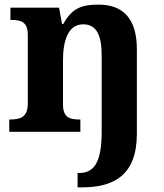

<svg xmlns="http://www.w3.org/2000/svg" viewBox="-20 -569 707 829"><path d="M315 240H334C472 240 571 187 571 8V-356C571 -491 509 -549 406 -549C343 -549 293 -540 253 -465H248L235 -536H25V-483H28C72 -483 100 -474 100 -418V-122C100 -62 67 -53 22 -53H20V0H327V-53H324C280 -53 252 -62 252 -118V-309C252 -391 273 -464 339 -464C398 -464 419 -415 419 -329V0C419 136 384 178 321 178H315Z"/></svg>

Font: Noto Serif NP Hmong
Style: Bold
Weight: 700
Designer: Dalton Maag Ltd
Foundry: Dalton Maag Ltd
Version: Version 1.001